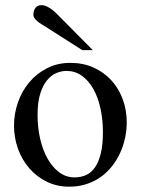

<svg xmlns="http://www.w3.org/2000/svg" viewBox="-20 -701 540 736"><path d="M465.8 -231.9Q465.8 -203.1 459.7 -173.6Q453.6 -144 441.4 -116.7Q429.2 -89.4 410.6 -65.4Q392.1 -41.5 367.7 -23.7Q343.3 -5.9 312.5 4.4Q281.7 14.6 245.1 14.6Q198.2 14.6 159.4 -4.4Q120.6 -23.4 92.5 -55.7Q64.5 -87.9 49.1 -130.4Q33.7 -172.9 33.7 -219.2Q33.7 -264.6 48.6 -307.9Q63.5 -351.1 91.6 -384.8Q119.6 -418.5 159.7 -439.2Q199.7 -460 250 -460Q298.3 -460 337.9 -442.4Q377.4 -424.8 406 -394Q434.6 -363.3 450.2 -321.5Q465.8 -279.8 465.8 -231.9ZM374.5 -194.3Q374.5 -244.1 364.7 -287.1Q355 -330.1 336.9 -361.6Q318.8 -393.1 293 -411.1Q267.1 -429.2 234.9 -429.2Q215.8 -429.2 196 -420.9Q176.3 -412.6 160.2 -393.1Q144 -373.5 134 -341.1Q124 -308.6 124 -259.8Q124 -211.9 134 -168.5Q144 -125 162.6 -92.3Q181.2 -59.6 207.3 -40.3Q233.4 -21 265.6 -21Q290 -21 310.1 -30Q330.1 -39.1 344.2 -59.6Q358.4 -80.1 366.5 -113.3Q374.5 -146.5 374.5 -194.3ZM295.4 -508.8 151.4 -600.6Q145 -604.5 137.5 -609.1Q129.9 -613.8 123.3 -619.4Q116.7 -625 112.3 -631.1Q107.9 -637.2 107.9 -643.6Q107.9 -661.1 116.2 -671.1Q124.5 -681.2 139.2 -681.2Q151.9 -681.2 167.7 -671.9Q183.6 -662.6 197.3 -648.4L335.9 -508.8Z"/></svg>

Font: Doulos SIL Compact
Style: Regular
Weight: 400
Designer: Walt Agee, Victor Gaultney, Peter Martin, Debbi Hosken
Foundry: SIL International
Version: Version 4.110; 2011; Maintenance release ; LnSpcTght